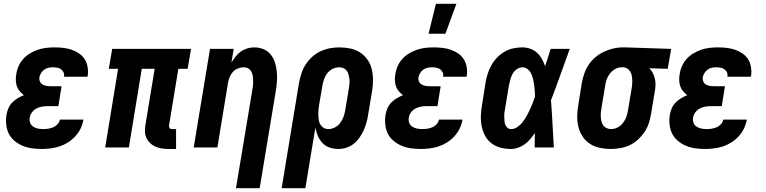

<svg xmlns="http://www.w3.org/2000/svg" viewBox="-20 -778 4040 1013"><path d="M200 8Q174 8 148.5 4.5Q123 1 100 -8.5Q77 -18 57.5 -34Q38 -50 27 -71.5Q16 -93 13 -119Q10 -145 14 -172Q17 -189 24 -206Q31 -223 44 -236.5Q57 -250 73 -259.5Q89 -269 106 -276Q94 -285 84 -296.5Q74 -308 69 -323Q64 -338 63.5 -354.5Q63 -371 66 -387Q69 -409 78.5 -430Q88 -451 103.5 -468Q119 -485 139.5 -497Q160 -509 181 -516Q202 -523 224 -525.5Q246 -528 267 -528Q291 -528 313.5 -525.5Q336 -523 357 -516Q378 -509 396.5 -496.5Q415 -484 426.5 -466Q438 -448 442 -425.5Q446 -403 443 -380L441 -373H317L318 -375Q320 -387 315 -397Q310 -407 301.5 -413Q293 -419 281.5 -421Q270 -423 259 -423Q247 -423 235.5 -420.5Q224 -418 214 -411Q204 -404 197 -393Q190 -382 188 -371Q186 -359 190.5 -348.5Q195 -338 204 -332.5Q213 -327 224 -325Q235 -323 247 -323H305L288 -218H230Q216 -218 201 -215.5Q186 -213 172 -205.5Q158 -198 148.5 -185Q139 -172 137 -158Q134 -143 139 -130Q144 -117 155.5 -109.5Q167 -102 181 -99.5Q195 -97 209 -97Q222 -97 235 -99Q248 -101 261 -106.5Q274 -112 284 -123Q294 -134 296 -147H420V-146Q416 -122 405 -99.5Q394 -77 377 -58.5Q360 -40 338.5 -26.5Q317 -13 294 -5.5Q271 2 247 5Q223 8 200 8Z M909 8H871Q853 8 835.5 5.5Q818 3 802 -3.5Q786 -10 773.5 -21.5Q761 -33 753.5 -48Q746 -63 745 -81Q744 -99 747 -117L796 -415H728L660 0H535L603 -415H554L572 -520H988L970 -415H921L872 -117Q871 -113 872 -109Q873 -105 875 -102Q877 -99 881 -98Q885 -97 889 -97H909Z M1225 215 1313 -314Q1315 -325 1315.5 -337Q1316 -349 1315.5 -360.5Q1315 -372 1312.5 -383Q1310 -394 1304 -403.5Q1298 -413 1288 -418Q1278 -423 1266 -423Q1251 -423 1235.5 -417Q1220 -411 1209 -399Q1198 -387 1192 -372Q1186 -357 1183 -341L1127 0H1002L1088 -520H1213L1201 -448Q1211 -464 1223 -479.5Q1235 -495 1250.5 -506Q1266 -517 1284.5 -522.5Q1303 -528 1321 -528Q1347 -528 1370 -518.5Q1393 -509 1408 -490.5Q1423 -472 1430.5 -448.5Q1438 -425 1440.5 -399.5Q1443 -374 1441 -348Q1439 -322 1435 -297L1350 215Z M1591 215H1466L1558 -343Q1563 -368 1571 -392.5Q1579 -417 1593.5 -439Q1608 -461 1628 -479Q1648 -497 1672 -508Q1696 -519 1721 -523.5Q1746 -528 1770 -528Q1800 -528 1828.5 -522Q1857 -516 1880 -501Q1903 -486 1919 -463Q1935 -440 1941.5 -412.5Q1948 -385 1948 -355.5Q1948 -326 1943 -297L1923 -177Q1920 -156 1914.5 -135Q1909 -114 1900 -93.5Q1891 -73 1878 -54Q1865 -35 1847.5 -20.5Q1830 -6 1808.5 1Q1787 8 1766 8Q1741 8 1719 0.5Q1697 -7 1681.5 -23.5Q1666 -40 1657 -61Q1648 -82 1644 -105ZM1712 -97Q1729 -97 1745.5 -105Q1762 -113 1773.5 -127.5Q1785 -142 1791.5 -159Q1798 -176 1801 -194L1821 -314Q1823 -326 1824 -338Q1825 -350 1823.5 -361.5Q1822 -373 1819 -384.5Q1816 -396 1809.5 -404.5Q1803 -413 1793 -418Q1783 -423 1770 -423Q1753 -423 1736 -415Q1719 -407 1707.5 -392.5Q1696 -378 1690 -361Q1684 -344 1681 -326L1663 -221Q1661 -208 1660 -195Q1659 -182 1659.5 -169Q1660 -156 1662 -143.5Q1664 -131 1670.5 -120.5Q1677 -110 1687.5 -103.5Q1698 -97 1712 -97Z M2200 8Q2174 8 2148.5 4.5Q2123 1 2100 -8.5Q2077 -18 2057.5 -34Q2038 -50 2027 -71.5Q2016 -93 2013 -119Q2010 -145 2014 -172Q2017 -189 2024 -206Q2031 -223 2044 -236.5Q2057 -250 2073 -259.5Q2089 -269 2106 -276Q2094 -285 2084 -296.5Q2074 -308 2069 -323Q2064 -338 2063.5 -354.5Q2063 -371 2066 -387Q2069 -409 2078.5 -430Q2088 -451 2103.5 -468Q2119 -485 2139.5 -497Q2160 -509 2181 -516Q2202 -523 2224 -525.5Q2246 -528 2267 -528Q2291 -528 2313.5 -525.5Q2336 -523 2357 -516Q2378 -509 2396.5 -496.5Q2415 -484 2426.5 -466Q2438 -448 2442 -425.5Q2446 -403 2443 -380L2441 -373H2317L2318 -375Q2320 -387 2315 -397Q2310 -407 2301.5 -413Q2293 -419 2281.5 -421Q2270 -423 2259 -423Q2247 -423 2235.5 -420.5Q2224 -418 2214 -411Q2204 -404 2197 -393Q2190 -382 2188 -371Q2186 -359 2190.5 -348.5Q2195 -338 2204 -332.5Q2213 -327 2224 -325Q2235 -323 2247 -323H2305L2288 -218H2230Q2216 -218 2201 -215.5Q2186 -213 2172 -205.5Q2158 -198 2148.5 -185Q2139 -172 2137 -158Q2134 -143 2139 -130Q2144 -117 2155.5 -109.5Q2167 -102 2181 -99.5Q2195 -97 2209 -97Q2222 -97 2235 -99Q2248 -101 2261 -106.5Q2274 -112 2284 -123Q2294 -134 2296 -147H2420V-146Q2416 -122 2405 -99.5Q2394 -77 2377 -58.5Q2360 -40 2338.5 -26.5Q2317 -13 2294 -5.5Q2271 2 2247 5Q2223 8 2200 8ZM2241 -600 2280 -758H2388L2330 -600Z M2676 8Q2647 8 2620.5 1Q2594 -6 2573 -22Q2552 -38 2539.5 -61.5Q2527 -85 2521.5 -111.5Q2516 -138 2517 -166.5Q2518 -195 2523 -223L2542 -343Q2546 -367 2553.5 -390Q2561 -413 2573 -434.5Q2585 -456 2603 -474.5Q2621 -493 2642.5 -505.5Q2664 -518 2688.5 -523Q2713 -528 2736 -528Q2758 -528 2778.5 -520.5Q2799 -513 2814 -499Q2829 -485 2839 -467Q2849 -449 2856 -429Q2864 -452 2871 -474.5Q2878 -497 2885 -520H2986Q2961 -452 2937 -384Q2913 -316 2887 -249Q2892 -187 2895 -124.5Q2898 -62 2902 0H2801Q2801 -19 2801.5 -38Q2802 -57 2802 -76Q2790 -59 2777.5 -44Q2765 -29 2748.5 -17Q2732 -5 2713 1.5Q2694 8 2676 8ZM2676 -97Q2694 -97 2710 -108Q2726 -119 2737.5 -134Q2749 -149 2758.5 -166Q2768 -183 2775.5 -199.5Q2783 -216 2790 -233.5Q2797 -251 2803 -268Q2803 -284 2801.5 -299.5Q2800 -315 2798 -330.5Q2796 -346 2792.5 -361Q2789 -376 2782.5 -389.5Q2776 -403 2764 -413Q2752 -423 2736 -423Q2726 -423 2715.5 -418Q2705 -413 2697 -405Q2689 -397 2684 -387.5Q2679 -378 2675.5 -367.5Q2672 -357 2669.5 -347Q2667 -337 2665 -326L2645 -206Q2643 -195 2641.5 -184Q2640 -173 2640.5 -162.5Q2641 -152 2641.5 -141.5Q2642 -131 2645.5 -121Q2649 -111 2657 -104Q2665 -97 2676 -97Z M3203 8Q3173 8 3144.5 2Q3116 -4 3093 -19Q3070 -34 3054.5 -57Q3039 -80 3032 -107.5Q3025 -135 3025.5 -164.5Q3026 -194 3031 -223L3050 -343Q3055 -368 3063.5 -392Q3072 -416 3087 -438Q3102 -460 3122.5 -477Q3143 -494 3166.5 -505Q3190 -516 3215 -522Q3240 -528 3264 -528H3281L3521 -520L3503 -415L3406 -418Q3417 -407 3424 -393Q3431 -379 3435 -363Q3439 -347 3438.5 -330Q3438 -313 3435 -297L3415 -177Q3411 -152 3403 -127.5Q3395 -103 3380 -81Q3365 -59 3345.5 -41Q3326 -23 3302 -12Q3278 -1 3252.5 3.5Q3227 8 3203 8ZM3204 -97Q3221 -97 3237.5 -105Q3254 -113 3265.5 -127.5Q3277 -142 3283.5 -159Q3290 -176 3293 -194L3313 -314Q3316 -331 3316 -348.5Q3316 -366 3312.5 -382Q3309 -398 3297.5 -410Q3286 -422 3268 -423H3259Q3242 -423 3226 -414Q3210 -405 3198.5 -390.5Q3187 -376 3181 -359.5Q3175 -343 3173 -326L3153 -206Q3151 -194 3150 -182Q3149 -170 3150 -158.5Q3151 -147 3154 -135.5Q3157 -124 3163.5 -115.5Q3170 -107 3180.5 -102Q3191 -97 3204 -97Z M3700 8Q3674 8 3648.5 4.5Q3623 1 3600 -8.5Q3577 -18 3557.5 -34Q3538 -50 3527 -71.5Q3516 -93 3513 -119Q3510 -145 3514 -172Q3517 -189 3524 -206Q3531 -223 3544 -236.5Q3557 -250 3573 -259.5Q3589 -269 3606 -276Q3594 -285 3584 -296.5Q3574 -308 3569 -323Q3564 -338 3563.5 -354.5Q3563 -371 3566 -387Q3569 -409 3578.5 -430Q3588 -451 3603.5 -468Q3619 -485 3639.5 -497Q3660 -509 3681 -516Q3702 -523 3724 -525.5Q3746 -528 3767 -528Q3791 -528 3813.5 -525.5Q3836 -523 3857 -516Q3878 -509 3896.5 -496.5Q3915 -484 3926.5 -466Q3938 -448 3942 -425.5Q3946 -403 3943 -380L3941 -373H3817L3818 -375Q3820 -387 3815 -397Q3810 -407 3801.5 -413Q3793 -419 3781.5 -421Q3770 -423 3759 -423Q3747 -423 3735.5 -420.5Q3724 -418 3714 -411Q3704 -404 3697 -393Q3690 -382 3688 -371Q3686 -359 3690.5 -348.5Q3695 -338 3704 -332.5Q3713 -327 3724 -325Q3735 -323 3747 -323H3805L3788 -218H3730Q3716 -218 3701 -215.5Q3686 -213 3672 -205.5Q3658 -198 3648.5 -185Q3639 -172 3637 -158Q3634 -143 3639 -130Q3644 -117 3655.5 -109.5Q3667 -102 3681 -99.5Q3695 -97 3709 -97Q3722 -97 3735 -99Q3748 -101 3761 -106.5Q3774 -112 3784 -123Q3794 -134 3796 -147H3920V-146Q3916 -122 3905 -99.5Q3894 -77 3877 -58.5Q3860 -40 3838.5 -26.5Q3817 -13 3794 -5.5Q3771 2 3747 5Q3723 8 3700 8Z"/></svg>

Font: Iosevka Term Curly XBd Obl
Style: Regular
Weight: 800
Italic angle: -9°
Designer: Belleve Invis
Foundry: Belleve Invis
Version: Version 32.3.0